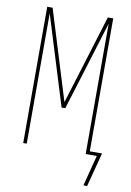

<svg xmlns="http://www.w3.org/2000/svg" viewBox="-98 -795 695 1020"><g transform="rotate(10 250.0 -284.5)"><path d="M446 166H426L469 0H409V-703L260 -221H240L91 -703V0H72V-735H101L250 -252L399 -735H428V-18H494Z"/></g></svg>

Font: Zed Mono Thin
Style: Regular
Weight: 100
Monospace: yes
Designer: Belleve Invis
Foundry: Belleve Invis
Version: Version 1.0.0; ttfautohint (v1.8.4)